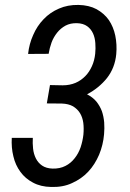

<svg xmlns="http://www.w3.org/2000/svg" viewBox="-20 -741 524 771"><path d="M231.9 -398.4 180.7 -399.4 168 -325.7 228 -325.2C246.1 -324.7 261.2 -320.8 273.4 -314C285.2 -306.6 294.4 -297.9 301.3 -286.6C308.1 -275.4 312.5 -262.2 314.5 -247.6C316.4 -232.4 316.4 -216.8 314.9 -200.2C313 -183.1 309.1 -166 303.7 -149.4C297.9 -132.8 290 -118.2 279.8 -105.5C269.5 -92.3 257.3 -82 242.7 -74.7C227.5 -66.9 210.4 -63.5 190.9 -64C173.8 -64.5 159.7 -68.8 148.9 -76.2C138.2 -83.5 129.9 -93.3 124 -105C118.2 -116.7 114.3 -129.9 112.8 -144.5C111.3 -158.7 110.8 -173.3 111.8 -187.5H27.3C25.9 -161.6 27.8 -136.7 33.7 -113.3C39.1 -89.4 48.8 -68.8 62 -50.8C75.2 -32.7 91.8 -18.6 112.3 -7.8C132.8 3.4 157.2 9.3 185.5 9.8C216.3 10.7 244.6 5.9 269.5 -5.9C294.4 -17.1 316.4 -32.2 334.5 -51.8C352.5 -70.8 366.7 -93.8 377.9 -119.6C388.7 -145.5 395.5 -173.3 397.9 -202.1C399.4 -217.8 399.4 -233.4 398.4 -249.5C397 -265.1 394 -280.3 389.2 -294.4C383.8 -308.6 376.5 -321.3 367.2 -333C357.4 -344.7 344.7 -354.5 329.6 -362.3C361.3 -378.9 388.2 -400.9 409.7 -427.7C430.7 -454.6 443.4 -486.8 446.8 -523.4C449.2 -549.3 447.8 -574.2 442.9 -598.1C438 -621.6 429.2 -642.6 417 -660.6C404.3 -678.7 387.7 -692.9 367.7 -704.1C347.7 -714.8 323.2 -720.7 294.9 -721.2C266.1 -721.7 240.2 -716.8 216.8 -706.5C192.9 -696.3 172.4 -682.1 155.3 -664.1C137.7 -646 123.5 -624.5 113.3 -600.6C102.5 -576.7 95.7 -551.3 92.8 -524.4L175.3 -524.9C177.7 -540 181.6 -555.2 187 -570.3C192.4 -585 200.2 -598.1 209.5 -609.9C218.8 -621.6 230 -630.9 243.2 -638.2C256.3 -645 271.5 -648.4 289.1 -647.9C306.2 -647.5 319.8 -643.1 330.1 -635.7C340.3 -628.4 348.1 -618.7 353.5 -606.9C358.9 -595.2 361.8 -582 362.8 -567.9C363.8 -553.7 363.8 -539.6 362.3 -525.4C360.4 -507.3 356 -490.2 349.1 -475.1C342.3 -460 333.5 -446.3 322.3 -435.1C311 -423.8 298.3 -414.6 283.2 -408.2C268.1 -401.9 251 -398.4 231.9 -398.4Z"/></svg>

Font: Roboto Condensed
Style: Italic
Weight: 400
Designer: Google
Version: Version 1.000;PS 001.000;hotconv 1.0.88;makeotf.lib2.5.64775